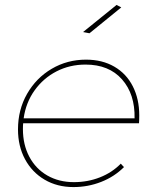

<svg xmlns="http://www.w3.org/2000/svg" viewBox="-20 -759 632 779"><path d="M74 -259Q73 -251 73 -235Q73 -172 99 -123Q125 -74 172 -47Q219 -20 280 -20Q336 -20 385.5 -39.5Q435 -59 470 -95L483 -81Q444 -42 390.5 -21Q337 0 278 0Q212 0 161 -30Q110 -60 81.5 -113Q53 -166 53 -234Q53 -314 90 -378.5Q127 -443 190 -480Q253 -517 329 -517Q395 -517 444 -488.5Q493 -460 519 -408.5Q545 -357 545 -291Q545 -270 544 -259ZM76 -279H526Q528 -377 475 -437Q422 -497 327 -497Q263 -497 209.5 -469.5Q156 -442 120.5 -392.5Q85 -343 76 -279ZM453 -739 472 -729 343 -624 317 -629Z"/></svg>

Font: Gontserrat Thin
Style: Italic
Weight: 250
Italic angle: -11.3°
Designer: Julieta Ulanovsky
Foundry: Julieta Ulanovsky
Version: Version 6.001